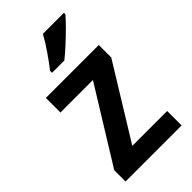

<svg xmlns="http://www.w3.org/2000/svg" viewBox="-236 -834 903 903"><g transform="rotate(-45 215.5 -383.0)"><path d="M402 0H29V-75L258 -446H42V-543H394V-460L170 -96H402ZM385 -756Q369 -737 341 -709Q313 -681 282.5 -653Q252 -625 228 -606H146V-619Q171 -651 199 -691.5Q227 -732 245 -766H385Z"/></g></svg>

Font: Noto Sans Georgian SemiCondensed SemiBold
Style: Regular
Weight: 600
Width: 4
Designer: Monotype Design Team, Akaki Razmadze
Foundry: Google LLC
Version: Version 2.005; ttfautohint (v1.8.4.7-5d5b)